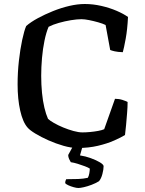

<svg xmlns="http://www.w3.org/2000/svg" viewBox="-20 -740 724 960"><path d="M367 0Q336 0 297.5 -11Q259 -22 222 -38.5Q185 -55 157 -72Q129 -89 118 -102Q94 -129 81 -187Q68 -245 68 -318Q68 -378 74.5 -436Q81 -494 91 -540.5Q101 -587 111 -610Q134 -630 169 -649Q204 -668 245 -684.5Q286 -701 327 -710.5Q368 -720 404 -720Q445 -720 486.5 -710.5Q528 -701 563 -686Q598 -671 620 -655Q617 -593 608.5 -546.5Q600 -500 594 -479Q568 -480 553 -483.5Q538 -487 531 -490L508 -615Q494 -622 471 -628.5Q448 -635 425.5 -639.5Q403 -644 387 -644Q365 -644 334.5 -639Q304 -634 274 -625.5Q244 -617 223 -606Q211 -578 202.5 -537Q194 -496 190 -450Q186 -404 186 -361Q186 -317 190 -276Q194 -235 202 -201.5Q210 -168 220 -146Q229 -137 250 -125Q271 -113 296.5 -102.5Q322 -92 347.5 -85Q373 -78 392 -78Q410 -78 431 -80Q452 -82 471 -85.5Q490 -89 501 -94L555 -246Q575 -246 592 -240.5Q609 -235 618 -230Q618 -205 615.5 -175Q613 -145 610.5 -116Q608 -87 605 -65Q586 -53 551 -37.5Q516 -22 469.5 -11Q423 0 367 0ZM372 200Q363 200 348.5 196Q334 192 322 186.5Q310 181 306 176Q306 168 308 163Q310 158 311 156Q345 156 371 155Q397 154 419 149Q424 141 426.5 127Q429 113 429 103Q422 98 405 91.5Q388 85 368.5 79Q349 73 334 71Q330 65 325.5 55Q321 45 321 35Q332 15 339.5 1Q347 -13 362 -37H401L380 37Q407 41 434.5 51Q462 61 480 72Q498 83 498 91Q498 107 492 130Q486 153 475 166Q459 176 438 184Q417 192 399 196Q381 200 372 200Z"/></svg>

Font: Texturina Medium 12pt Medium
Style: Regular
Weight: 500
Version: Version 1.002